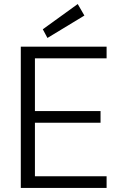

<svg xmlns="http://www.w3.org/2000/svg" viewBox="-20 -931 608 951"><path d="M83 0V-700H508V-642H153V-381H478V-323H153V-58H508V0ZM215 -743 192 -786 365 -911 398 -854Z"/></svg>

Font: DM Sans 10pt Light
Style: Regular
Weight: 300
Version: Version 4.004;gftools[0.9.30]